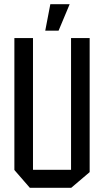

<svg xmlns="http://www.w3.org/2000/svg" viewBox="-20 -888 489 908"><path d="M316 0V-708H404V-74L317 0ZM121 0 48 -84V-85H316V0ZM48 -85V-708H136V-85ZM194 -743 218 -868H309V-867L257 -743Z"/></svg>

Font: Foldit
Style: Regular
Weight: 400
Version: Version 1.003